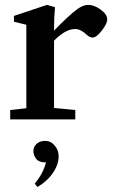

<svg xmlns="http://www.w3.org/2000/svg" viewBox="-20 -480 458 772"><path d="M21 0V-37.6L85.9 -44.9V-380.4L36.1 -392.6V-416L168.9 -460.4L201.2 -451.2Q197.3 -411.1 197.3 -368.2V-356.9Q256.3 -418 291.5 -443.8Q314.5 -460.4 334.5 -460.4Q358.4 -460.4 384.8 -441.4Q411.1 -422.4 411.1 -401.9Q411.1 -385.3 389.6 -357.2Q368.2 -329.1 352.1 -329.1Q340.8 -329.1 328.1 -340.8Q304.7 -363.3 281.7 -363.3Q243.2 -363.3 197.3 -316.4V-45.9L282.7 -37.6V0ZM130.4 272 119.6 258.3Q153.3 218.3 165 172.9H162.1Q136.2 172.9 125.2 158.4Q114.3 144 114.3 127Q114.3 109.4 127.7 97.9Q141.1 86.4 161.6 86.4Q184.1 86.4 200 105.2Q215.8 124 215.8 148.4Q215.8 181.2 192.9 215.1Q169.9 249 130.4 272Z"/></svg>

Font: Elstob 8pt SemiBold
Style: Regular
Weight: 600
Designer: Peter S. Baker
Version: Version 1.015